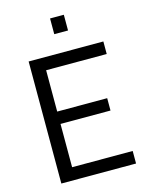

<svg xmlns="http://www.w3.org/2000/svg" viewBox="-130 -969 813 1050"><g transform="rotate(-15 276.5 -444.0)"><path d="M84 0V-691H507V-620H164V-386H447V-316H164V-71H507V0ZM258 -799V-888H336V-799Z"/></g></svg>

Font: Cairo
Style: Regular
Weight: 400
Designer: Mohamed Gaber, Accademia di Belle Arti di Urbino
Foundry: Kief Type Foundry, Accademia di Belle Arti di Urbino
Version: Version 3.120